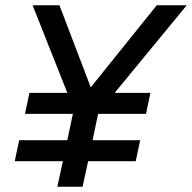

<svg xmlns="http://www.w3.org/2000/svg" viewBox="-20 -710 730 730"><path d="M104 -690H206L341 -336L297 -343L576 -690H690L416 -357H552L535 -277H353L332 -177H513L496 -97H315L294 0H198L219 -97H36L53 -177H236L257 -277H75L92 -357H236Z"/></svg>

Font: Radio Canada
Style: Italic
Weight: 400
Italic angle: -12°
Designer: Charles Daoud, Etienne Aubert Bonn, Alexandre Saumier Demers, Jacques Le Bailly
Foundry: Radio-Canada
Version: Version 2.104;gftools[0.9.28.dev5+ged2979d]